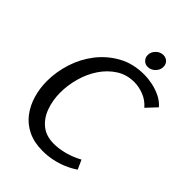

<svg xmlns="http://www.w3.org/2000/svg" viewBox="-259 -1013 1137 1137"><g transform="rotate(45 310.0 -444.0)"><path d="M315 10Q245 10 193 -15Q141 -40 107.5 -84Q74 -128 57.5 -184Q41 -240 41 -301Q41 -378 65.5 -455Q90 -532 139 -595Q188 -658 258.5 -697Q329 -736 421 -736Q455 -736 491.5 -728.5Q528 -721 562 -704.5Q596 -688 620 -660L561 -597Q532 -631 491.5 -647Q451 -663 411 -663Q348 -663 298.5 -631Q249 -599 214.5 -547.5Q180 -496 162.5 -433Q145 -370 145 -308Q145 -245 165 -189.5Q185 -134 226.5 -100.5Q268 -67 332 -67Q376 -67 422.5 -79.5Q469 -92 515 -117L541 -59Q509 -37 472 -21.5Q435 -6 395.5 2Q356 10 315 10ZM470 -848Q470 -822 450 -802Q430 -782 403 -782Q382 -782 368 -797Q354 -812 354 -832Q354 -858 374 -878Q394 -898 420 -898Q442 -898 456 -884Q470 -870 470 -848Z"/></g></svg>

Font: Rosario Medium
Style: Italic
Weight: 500
Italic angle: -8.05°
Version: Version 1.201